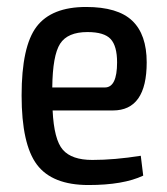

<svg xmlns="http://www.w3.org/2000/svg" viewBox="-20 -519 479 551"><path d="M245 -60Q309 -60 384 -72L391 -15Q334 12 234 12Q130 12 86 -46.5Q42 -105 42 -245Q42 -386 85 -442.5Q128 -499 227 -499Q318 -499 359.5 -459.5Q401 -420 401 -340Q401 -202 304 -202H131Q135 -118 160.5 -89Q186 -60 245 -60ZM231 -427Q174 -427 152.5 -393.5Q131 -360 130 -268H281Q316 -268 316 -340Q316 -387 297.5 -407Q279 -427 231 -427Z"/></svg>

Font: exo2condensed_r
Style: Regular
Weight: 400
Width: 3
Designer: Natanael Gama
Version: Version 1.001;PS 001.001;hotconv 1.0.70;makeotf.lib2.5.58329